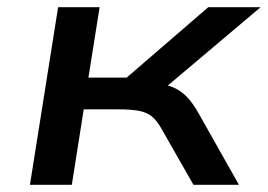

<svg xmlns="http://www.w3.org/2000/svg" viewBox="-20 -512 742 532"><path d="M63 0 141 -492H256L225 -297H331L557 -492H702L413 -248L399 -282Q434 -280 456 -271.5Q478 -263 495.5 -246Q513 -229 532 -195L642 0H516L427 -156Q414 -179 400 -190Q386 -201 364.5 -205Q343 -209 308 -209H212L179 0Z"/></svg>

Font: Nunito Sans 10pt Expanded SemiBold
Style: Italic
Weight: 600
Width: 7
Italic angle: -9°
Designer: Vernon Adams
Foundry: Vernon Adams
Version: Version 3.101;gftools[0.9.27]